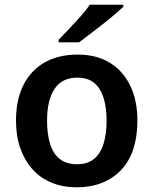

<svg xmlns="http://www.w3.org/2000/svg" viewBox="-20 -786 654 816"><path d="M564 -273Q564 -208 547.5 -155.5Q531 -103 497.5 -66.5Q464 -30 416 -10Q368 10 305 10Q247 10 199.5 -9.5Q152 -29 118.5 -66Q85 -103 66.5 -155.5Q48 -208 48 -273Q48 -362 79.5 -424.5Q111 -487 169.5 -520.5Q228 -554 310 -554Q390 -554 446.5 -519.5Q503 -485 533.5 -422Q564 -359 564 -273ZM180 -273Q180 -216 193 -174Q206 -132 234.5 -110Q263 -88 307 -88Q352 -88 379.5 -110.5Q407 -133 420 -174.5Q433 -216 433 -273Q433 -328 420.5 -369Q408 -410 381 -433Q354 -456 308 -456Q244 -456 212 -408.5Q180 -361 180 -273ZM504 -757Q488 -742 464.5 -722Q441 -702 414 -681Q387 -660 361.5 -640.5Q336 -621 316 -606H229V-617Q248 -636 273 -662.5Q298 -689 322.5 -716.5Q347 -744 362 -766H504Z"/></svg>

Font: Noto Sans Hebrew Thin SemiBold
Style: Regular
Weight: 600
Version: Version 3.001